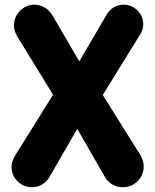

<svg xmlns="http://www.w3.org/2000/svg" viewBox="-20 -783 656 811"><path d="M28.8 -78.1Q28.8 -99.1 42 -123L204.1 -382.8L51.8 -630.9Q39.1 -653.8 39.1 -675.8Q39.1 -711.9 64.7 -737.5Q90.3 -763.2 126 -763.2Q148.4 -763.2 168.5 -751.2Q188.5 -739.3 200.2 -720.2L314.9 -523.9L431.2 -722.2Q441.9 -741.2 460.9 -752.2Q480 -763.2 502 -763.2Q536.1 -763.2 560.5 -739Q585 -714.8 585 -680.2Q585 -657.7 571.8 -637.2L414.1 -381.8L574.2 -126Q586.9 -103 586.9 -80.1Q586.9 -43.5 561.3 -17.8Q535.6 7.8 499 7.8Q475.1 7.8 454.6 -3.9Q434.1 -15.6 422.9 -36.1L306.2 -238.8L189 -35.2Q177.2 -15.6 158 -3.9Q138.7 7.8 115.2 7.8Q79.1 7.8 54 -17.3Q28.8 -42.5 28.8 -78.1Z"/></svg>

Font: Jellee Roman
Style: Bold
Weight: 700
Designer: Alfredo Marco Pradil
Foundry: Alfredo Marco Pradil and JAM Design
Version: Version 1.000